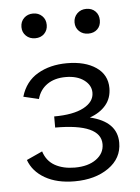

<svg xmlns="http://www.w3.org/2000/svg" viewBox="-48 -645 501 688"><g transform="rotate(-5 203.0 -301.0)"><path d="M364 -119Q364 -63 315.5 -29Q267 5 193 5Q130 5 87 -19.5Q44 -44 29 -86L86 -112Q97 -77 126.5 -60.5Q156 -44 198 -44Q246 -44 275 -65Q304 -86 304 -119Q304 -193 140 -193V-233Q209 -233 246.5 -253Q284 -273 284 -306Q284 -333 259 -351.5Q234 -370 193 -370Q153 -370 126.5 -351.5Q100 -333 91 -300L36 -313Q52 -367 96.5 -393Q141 -419 202 -419Q267 -419 306.5 -392Q346 -365 346 -317Q346 -281 325 -256Q304 -231 267 -218Q364 -195 364 -119ZM51 -562Q51 -582 64 -594.5Q77 -607 97 -607Q116 -607 129 -594.5Q142 -582 142 -562Q142 -543 129.5 -530.5Q117 -518 97 -518Q77 -518 64 -530.5Q51 -543 51 -562ZM242 -562Q242 -581 255 -594Q268 -607 288 -607Q308 -607 320.5 -594.5Q333 -582 333 -562Q333 -542 320.5 -530Q308 -518 288 -518Q268 -518 255 -530.5Q242 -543 242 -562Z"/></g></svg>

Font: Ysabeau
Style: Regular
Weight: 400
Designer: Christian Thalmann (Catharsis Fonts)
Version: Version 0.003